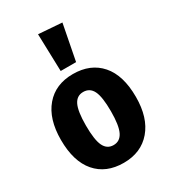

<svg xmlns="http://www.w3.org/2000/svg" viewBox="-204 -938 943 1059"><g transform="rotate(-30 267.0 -408.5)"><path d="M506 -265Q506 -133 442 -58Q378 17 267 17Q155 17 92 -56Q29 -129 29 -266Q29 -399 92.5 -473.5Q156 -548 267 -548Q379 -548 442.5 -475.5Q506 -403 506 -265ZM188 -266Q188 -174 207 -135Q226 -96 267 -96Q308 -96 327.5 -135.5Q347 -175 347 -265Q347 -357 328 -395.5Q309 -434 267 -434Q226 -434 207 -395Q188 -356 188 -266ZM360 -823 316 -596H218L211 -834Z"/></g></svg>

Font: Fira Sans Condensed
Style: Bold
Weight: 700
Width: 3
Designer: bBox Type GmbH & Carrois Corporate GbR & Edenspiekermann AG
Foundry: bBox Type GmbH & Carrois Corporate GbR & Edenspiekermann AG
Version: Version 4.301